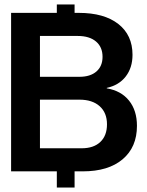

<svg xmlns="http://www.w3.org/2000/svg" viewBox="-20 -772 662 865"><path d="M236 -714V-752H316V-714H335Q449 -714 513 -664Q577 -614 577 -525Q577 -467 546.5 -427.5Q516 -388 461 -376V-374Q526 -363 561.5 -318.5Q597 -274 597 -205Q597 -109 532.5 -54.5Q468 0 353 0H316V73H236V0H30V-714ZM348 -104Q402 -104 432 -132.5Q462 -161 462 -212Q462 -264 429 -293.5Q396 -323 338 -323H160V-104ZM338 -426Q387 -426 414.5 -450Q442 -474 442 -516Q442 -560 412.5 -585Q383 -610 330 -610H160V-426Z"/></svg>

Font: Non Bureau Medium
Style: Regular
Weight: 500
Designer: Jona Saucedo
Foundry: Non Foundry
Version: Version 1.000; ttfautohint (v1.8.4)